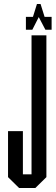

<svg xmlns="http://www.w3.org/2000/svg" viewBox="-20 -936 277 956"><path d="M144 -852 164 -916H182L202 -852H237V-788H206L173 -851L141 -788H109V-852ZM75 0 20 -54V-283H94V-68H137V-760H211V-54L156 0Z"/></svg>

Font: Commune Nuit Debout
Style: Regular
Weight: 400
Designer: Sébastien Marchal
Foundry: Sébastien Marchal
Version: Version 1.003;PS 1.3;hotconv 1.0.88;makeotf.lib2.5.647800